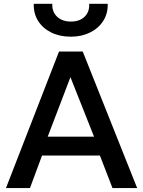

<svg xmlns="http://www.w3.org/2000/svg" viewBox="-20 -964 734 984"><path d="M10.5 0 282.5 -700H404L683 0H556.5L492 -167H195.5L133.5 0ZM224.5 -263.5H462L341 -568.5ZM343.5 -776Q286 -776 242.5 -797.5Q199 -819 175.2 -857Q151.5 -895 153 -944.5H248Q246 -904 272.2 -878.8Q298.5 -853.5 343.5 -853.5Q388.5 -853.5 414 -878.8Q439.5 -904 437 -944.5H532Q533.5 -895 509.2 -857Q485 -819 441.8 -797.5Q398.5 -776 343.5 -776Z"/></svg>

Font: Geologica Cursive
Style: Regular
Weight: 400
Designer: Sindre Bremnes, Frode Helland
Foundry: Monokrom Skriftforlag AS
Version: Version 1.010;gftools[0.9.28]